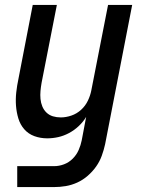

<svg xmlns="http://www.w3.org/2000/svg" viewBox="-20 -550 590 780"><path d="M199 210H50V125H200Q220 125 240 117.5Q260 110 275.5 94.5Q291 79 299.5 59.5Q308 40 312 20L330 -75Q318 -55 300 -38Q282 -21 260.5 -9.5Q239 2 216.5 7Q194 12 172 12Q144 12 119.5 3Q95 -6 78.5 -25Q62 -44 54.5 -69Q47 -94 45 -120.5Q43 -147 46 -174.5Q49 -202 55 -230L113 -530H211L149 -214Q146 -197 144.5 -180.5Q143 -164 144.5 -148Q146 -132 152 -117.5Q158 -103 169 -92.5Q180 -82 195 -77.5Q210 -73 227 -73Q248 -73 270 -80.5Q292 -88 309.5 -104Q327 -120 337 -141Q347 -162 351 -183L419 -530H517L407 36Q402 59 393.5 82.5Q385 106 370.5 126.5Q356 147 336.5 164Q317 181 294 191.5Q271 202 247 206Q223 210 199 210Z"/></svg>

Font: Lode Dark Term
Style: Bold Italic
Weight: 700
Italic angle: -11°
Monospace: yes
Designer: Belleve Invis
Foundry: Belleve Invis
Version: Version 29.2.0